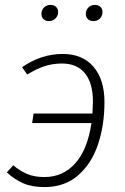

<svg xmlns="http://www.w3.org/2000/svg" viewBox="-20 -752 508 783"><path d="M406 -336Q406 -241 379.5 -162.5Q353 -84 298 -36.5Q243 11 161 11Q111 11 75 -4.5Q39 -20 8 -49L34 -78Q61 -55 90.5 -42.5Q120 -30 161 -30Q237 -30 287 -86Q337 -142 353 -250H111L117 -289H357Q359 -323 359 -337Q359 -413 326.5 -453Q294 -493 233 -493Q194 -493 160 -481.5Q126 -470 91 -448L70 -478Q148 -532 236 -532Q316 -532 361 -480Q406 -428 406 -336ZM149 -695Q149 -711 159.5 -721.5Q170 -732 186 -732Q200 -732 208.5 -724Q217 -716 217 -703Q217 -687 206 -676.5Q195 -666 179 -666Q166 -666 157.5 -674Q149 -682 149 -695ZM330 -695Q330 -711 340.5 -721.5Q351 -732 367 -732Q381 -732 389.5 -724Q398 -716 398 -703Q398 -687 387.5 -676.5Q377 -666 361 -666Q347 -666 338.5 -674Q330 -682 330 -695Z"/></svg>

Font: Fira Sans ExtraLight
Style: Italic
Weight: 275
Italic angle: -8°
Designer: Carrois Corporate & Edenspiekermann AG
Foundry: Carrois Corporate GbR & Edenspiekermann AG
Version: Version 4.203